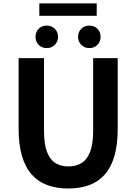

<svg xmlns="http://www.w3.org/2000/svg" viewBox="-20 -1077 788 1111"><path d="M375.6 13.8Q307.5 13.8 254 -5.9Q200.6 -25.5 163.5 -67.2Q126.4 -109 107 -175Q87.7 -241 87.7 -332.8V-740.8H234.7V-319.8Q234.7 -243.4 251.9 -198.2Q269.1 -153 300.7 -133.5Q332.2 -114 375.6 -114Q419.5 -114 451.6 -133.5Q483.6 -153 501.3 -198.2Q519 -243.4 519 -319.8V-740.8H661.1V-332.8Q661.1 -241 642.2 -175Q623.2 -109 586.3 -67.2Q549.3 -25.5 496.2 -5.9Q443 13.8 375.6 13.8ZM250.1 -798.7Q221.9 -798.7 203.7 -817.5Q185.5 -836.4 185.5 -863.5Q185.5 -892.2 203.7 -910.6Q221.9 -928.9 250.1 -928.9Q278.6 -928.9 297.2 -910.6Q315.8 -892.2 315.8 -863.5Q315.8 -836.4 297.2 -817.5Q278.6 -798.7 250.1 -798.7ZM207.5 -985.6V-1057.4H539.6V-985.6ZM497.2 -798.7Q469 -798.7 450.3 -817.5Q431.6 -836.4 431.6 -863.5Q431.6 -892.2 450.3 -910.6Q469 -928.9 497.2 -928.9Q525.5 -928.9 543.8 -910.6Q562.1 -892.2 562.1 -863.5Q562.1 -836.4 543.8 -817.5Q525.5 -798.7 497.2 -798.7Z"/></svg>

Font: Noto Sans TC
Style: Regular
Weight: 100
Designer: Ryoko NISHIZUKA 西塚涼子 (kana, bopomofo & ideographs); Paul D. Hunt (Latin, Greek & Cyrillic); Sandoll Communications 산돌커뮤니
Foundry: Adobe
Version: Version 2.004;hotconv 1.0.118;makeotfexe 2.5.65603